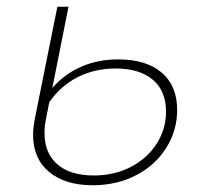

<svg xmlns="http://www.w3.org/2000/svg" viewBox="-20 -539 601 569"><path d="M78 -140Q78 -159 83 -186L150 -519H183L135 -278Q170 -319 220 -341Q270 -363 330 -363Q413 -363 459 -324Q505 -285 505 -213Q505 -152 472.5 -100.5Q440 -49 383 -19.5Q326 10 255 10Q173 10 125.5 -29.5Q78 -69 78 -140ZM472 -208Q472 -270 432.5 -303Q393 -336 323 -336Q261 -336 210.5 -310.5Q160 -285 126 -236L116 -185Q112 -166 112 -144Q112 -85 150 -52Q188 -19 258 -19Q319 -19 368 -44.5Q417 -70 444.5 -113.5Q472 -157 472 -208Z"/></svg>

Font: Montserrat Alternates ExLight
Style: Italic
Weight: 275
Italic angle: -11.3°
Designer: Julieta Ulanovsky
Foundry: Julieta Ulanovsky
Version: Version 7.200